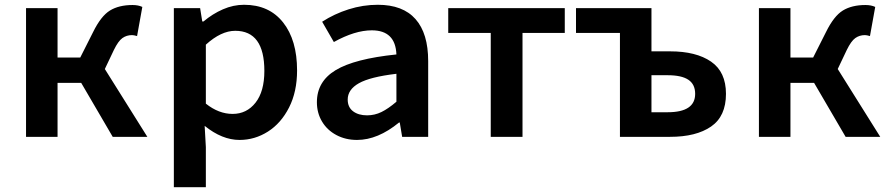

<svg xmlns="http://www.w3.org/2000/svg" viewBox="-20 -573 3728 804"><path d="M89 -539H221V-332H316L370 -439Q403 -506 440.5 -529Q478 -552 535 -552Q559 -552 576 -544L554 -422Q540 -426 533 -426Q510 -426 492.5 -413.5Q475 -401 457 -364L419 -284L597 0H452L320 -226H221V0H89Z M708 -539H818L827 -483H832Q870 -515 913.5 -534Q957 -553 1002 -553Q1107 -553 1165.5 -479Q1224 -405 1224 -278Q1224 -189 1190.5 -123Q1157 -57 1102 -22Q1047 13 983 13Q910 13 837 -46L842 43V211H708ZM1087 -276Q1087 -444 965 -444Q906 -444 842 -386V-139Q896 -96 954 -96Q1013 -96 1050 -143Q1087 -190 1087 -276Z M1307 -145Q1307 -232 1386 -279.5Q1465 -327 1640 -345Q1636 -446 1537 -446Q1466 -446 1378 -397L1329 -482Q1380 -515 1440 -534Q1500 -553 1562 -553Q1667 -553 1720 -493Q1773 -433 1773 -317V0H1664L1654 -60H1651Q1562 13 1475 13Q1427 13 1388.5 -7.5Q1350 -28 1328.5 -64Q1307 -100 1307 -145ZM1640 -147V-264Q1530 -251 1483 -224.5Q1436 -198 1436 -156Q1436 -124 1458.5 -107Q1481 -90 1517 -90Q1549 -90 1577.5 -104Q1606 -118 1640 -147Z M2035 -435H1857V-539H2345V-435H2168V0H2035Z M2576 -435H2392V-539H2708V-358H2786Q2895 -358 2957.5 -315Q3020 -272 3020 -180Q3020 -86 2957.5 -43Q2895 0 2786 0H2576ZM2891 -180Q2891 -220 2862.5 -239Q2834 -258 2776 -258H2708V-103H2776Q2891 -103 2891 -180Z M3158 -539H3290V-332H3385L3439 -439Q3472 -506 3509.5 -529Q3547 -552 3604 -552Q3628 -552 3645 -544L3623 -422Q3609 -426 3602 -426Q3579 -426 3561.5 -413.5Q3544 -401 3526 -364L3488 -284L3666 0H3521L3389 -226H3290V0H3158Z"/></svg>

Font: Nebula Sans Semibold
Style: Regular
Weight: 600
Designer: Paul D. Hunt for Adobe (as Source Sans)
Foundry: Nebula Entertainment & Broadcasting LLC
Version: Version 1.010